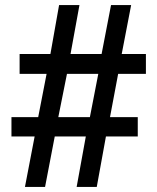

<svg xmlns="http://www.w3.org/2000/svg" viewBox="-20 -734 618 754"><path d="M78 0H157L195 -198H317L281 0H360L396 -198H521V-274H412L444 -444H553V-522H458L495 -714H416L379 -522H257L292 -714H212L178 -522H57V-444H163L130 -274H25V-198H116ZM209 -274 243 -444H366L333 -274Z"/></svg>

Font: Noto Serif Malayalam Black
Style: Regular
Weight: 900
Designer: Indian type Foundry, Jelle Bosma, Monotype Design Team
Foundry: Monotype Imaging Inc.
Version: Version 2.104